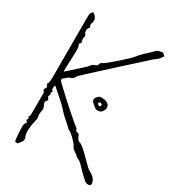

<svg xmlns="http://www.w3.org/2000/svg" viewBox="-173 -793 796 888"><g transform="rotate(30 225.5 -349.0)"><path d="M64 -4Q61 0 54 -0.5Q47 -1 45 -6Q44 -13 42.5 -28Q41 -43 40.5 -57.5Q40 -72 40 -79Q40 -86 41.5 -92Q43 -98 48 -103Q51 -108 45 -111Q39 -114 44 -120Q49 -125 44 -130Q39 -135 47 -139Q47 -143 47.5 -151Q48 -159 48 -183Q48 -207 48 -258Q48 -267 43 -272Q37 -278 44 -285Q51 -292 44 -302Q43 -303 41.5 -306.5Q40 -310 41 -310Q46 -315 47 -327Q48 -339 48 -343V-536Q48 -588 48 -617.5Q48 -647 48 -660.5Q48 -674 48.5 -679Q49 -684 49 -686Q51 -691 56.5 -697Q62 -703 66 -698Q83 -683 83 -669Q83 -664 79.5 -653.5Q76 -643 80 -638Q85 -633 80 -628Q73 -621 73.5 -614.5Q74 -608 75 -600Q85 -589 81.5 -579.5Q78 -570 83 -557Q85 -550 79 -545.5Q73 -541 79 -533Q82 -529 82 -506.5Q82 -484 80.5 -457.5Q79 -431 78.5 -412Q78 -393 80 -395L161 -468Q166 -472 168.5 -476.5Q171 -481 175 -484Q178 -488 183 -490.5Q188 -493 192 -494Q202 -497 203.5 -506.5Q205 -516 216 -519Q221 -521 238 -535Q255 -549 275.5 -567Q296 -585 312 -600Q328 -615 330 -619Q345 -639 364.5 -656Q384 -673 401 -691Q406 -696 419.5 -699Q433 -702 436 -699Q438 -697 441 -694Q444 -691 447 -689Q443 -682 434.5 -671.5Q426 -661 410 -651Q386 -629 352 -598.5Q318 -568 282 -535Q246 -502 214.5 -473.5Q183 -445 163.5 -426.5Q144 -408 143 -407Q141 -400 135 -394Q129 -388 123 -386Q111 -383 104 -375.5Q97 -368 89 -363Q88 -362 88 -358Q88 -354 89 -352Q93 -348 97 -344Q101 -340 105 -336Q157 -287 188.5 -259Q220 -231 236.5 -217.5Q253 -204 258.5 -199.5Q264 -195 264 -192Q266 -183 275 -182.5Q284 -182 286 -174Q294 -156 298.5 -152.5Q303 -149 310 -147Q317 -145 332 -132Q345 -121 363 -102.5Q381 -84 396.5 -69.5Q412 -55 417 -55Q451 -35 451 -9Q451 1 439.5 1.5Q428 2 419 -5Q380 -40 364.5 -58Q349 -76 332 -81Q322 -92 309 -99.5Q296 -107 289 -123Q288 -126 277.5 -137.5Q267 -149 255 -160Q243 -171 234 -173Q229 -179 215 -191Q201 -203 187 -216Q173 -229 167 -236Q159 -247 140.5 -264Q122 -281 79 -318Q74 -322 74 -303Q74 -301 74.5 -298Q75 -295 77 -293Q83 -289 79 -285Q75 -281 77 -277Q82 -272 76 -266Q72 -259 79 -252Q86 -246 79 -239Q69 -229 76 -218Q84 -203 83 -193Q82 -183 79 -167Q80 -159 80.5 -158Q81 -157 81.5 -155.5Q82 -154 82 -146Q82 -142 78 -126Q74 -110 72 -88.5Q70 -67 75 -47Q79 -43 79 -39.5Q79 -36 79 -31Q79 -24 73.5 -17.5Q68 -11 64 -4ZM304 -317Q294 -317 284.5 -325.5Q275 -334 267 -341Q259 -353 267 -364Q273 -372 279.5 -376Q286 -380 296 -378Q315 -378 325.5 -369.5Q336 -361 336 -349Q336 -342 329 -329.5Q322 -317 304 -317ZM301 -339Q306 -339 307 -343Q308 -347 308 -348Q308 -355 298 -355Q295 -356 291 -352Q290 -348 291 -346Q295 -339 301 -339Z"/></g></svg>

Font: Sankofa Display
Style: Regular
Weight: 400
Designer: Batsirai Madzonga
Foundry: Batsirai Madzonga
Version: Version 1.000; ttfautohint (v1.8.4.7-5d5b)